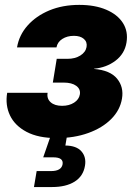

<svg xmlns="http://www.w3.org/2000/svg" viewBox="-20 -546 550 770"><path d="M207.5 7.8Q133.8 7.8 86.7 -17.1Q39.6 -42 20 -83.3Q0.5 -124.5 8.8 -173.8H170.9Q167 -150.4 183.1 -136Q199.2 -121.6 229 -121.6Q257.3 -121.6 277.1 -134.3Q296.9 -147 300.3 -167.5Q303.7 -188.5 285.9 -201.7Q268.1 -214.8 235.4 -214.8H191.9L207.5 -310.1H251Q280.8 -310.1 302 -323.2Q323.2 -336.4 327.1 -357.4Q330.6 -377.4 316.4 -389.9Q302.2 -402.3 276.4 -402.3Q249.5 -402.3 230 -389.9Q210.4 -377.4 206.5 -356H48.3Q56.6 -405.3 90.6 -443.6Q124.5 -481.9 177.7 -504.2Q231 -526.4 297.9 -526.4Q360.8 -526.4 406 -507.1Q451.2 -487.8 472.9 -453.9Q494.6 -419.9 487.3 -375.5Q480 -330.6 443.4 -302.7Q406.7 -274.9 357.4 -270.5V-269.5Q421.9 -264.2 449.5 -230.5Q477.1 -196.8 469.2 -150.4Q461.4 -104 425.8 -68.4Q390.1 -32.7 333.7 -12.5Q277.3 7.8 207.5 7.8ZM116.2 204.1 127 140.1H184.6Q226.1 140.1 231 112.8Q235.4 85 193.8 85H153.3L189.9 -20.5H252L248.5 0L242.2 37.6Q286.6 38.1 306.6 61Q326.7 84 320.8 118.7Q314 160.6 279.3 182.4Q244.6 204.1 189 204.1Z"/></svg>

Font: Inter Display ExtraBold
Style: Italic
Weight: 800
Italic angle: -9.39999°
Designer: Rasmus Andersson
Foundry: rsms
Version: Version 4.000;git-a52131595